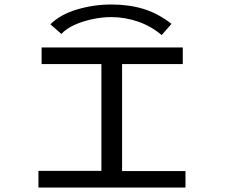

<svg xmlns="http://www.w3.org/2000/svg" viewBox="-20 -834 1040 854"><path d="M151 0V-74H431V-549H165V-623H793V-549H523V-73H805V0ZM253 -683 204 -726Q249 -770 323 -792Q397 -814 475 -814Q553 -814 617.5 -794.5Q682 -775 743 -728L699 -678Q652 -718 593.5 -738Q535 -758 475 -758Q435 -758 392 -749Q349 -740 312 -723.5Q275 -707 253 -683Z"/></svg>

Font: Inconsolata UltraExpanded Thin
Style: Regular
Weight: 100
Width: 9
Monospace: yes
Designer: Raph Levien, Cyreal, Brenton Simpson
Foundry: Raph Levien, Cyreal, Google
Version: Version 3.100; ttfautohint (v1.8.4.7-5d5b)